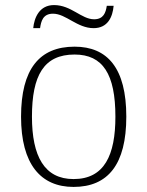

<svg xmlns="http://www.w3.org/2000/svg" viewBox="-20 -727 581 757"><path d="M349 -616C405 -616 424 -660 428 -704H401C397 -677 388 -651 351 -651C301 -651 261 -707 193 -707C135 -707 115 -657 111 -616H138C142 -643 149 -673 189 -673C240 -673 284 -616 349 -616ZM270 10C406 10 478 -79 478 -267C478 -458 404 -543 274 -543C135 -543 63 -454 63 -267C63 -79 141 10 270 10ZM270 -21C155 -21 106 -111 106 -267C106 -430 153 -512 274 -512C386 -512 435 -434 435 -267C435 -116 392 -21 270 -21Z"/></svg>

Font: Noto Serif Telugu ExtraLight
Style: Regular
Weight: 200
Designer: Jelle Bosma - Monotype Design Team
Foundry: Monotype Imaging Inc.
Version: Version 2.005